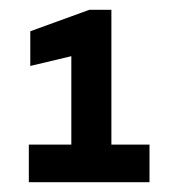

<svg xmlns="http://www.w3.org/2000/svg" viewBox="-20 -720 356 393"><path d="M39 -347V-424H126V-605L42 -585V-656L163 -700H208V-424H286V-347Z"/></svg>

Font: Rethink Sans ExtraBold
Style: Regular
Weight: 800
Designer: The Rethink Sans project authors (Hans Thiessen). DM Sans designed by Colophon Foundry.
Foundry: Rethink Communications LLC
Version: Version 1.001